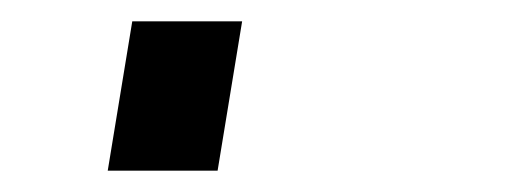

<svg xmlns="http://www.w3.org/2000/svg" viewBox="-20 60 490 180"><path d="M81 220 104 80H207L184 220Z"/></svg>

Font: Iosevka Etoile Oblique
Style: Bold
Weight: 700
Italic angle: -9°
Designer: Belleve Invis
Foundry: Belleve Invis
Version: Version 15.5.2; ttfautohint (v1.8.4)